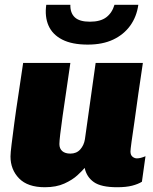

<svg xmlns="http://www.w3.org/2000/svg" viewBox="-20 -775 640 805"><path d="M168 10Q96 10 60 -27Q24 -64 24 -119Q24 -133 28.5 -169.5Q33 -206 40 -259Q47 -312 57 -376.5Q67 -441 77 -511H275Q266 -448 257.5 -391Q249 -334 242.5 -288.5Q236 -243 232.5 -212.5Q229 -182 229 -171Q229 -152 241 -141.5Q253 -131 275 -131Q301 -131 316.5 -148.5Q332 -166 336 -191L381 -511H579Q569 -445 560 -382L544 -267Q536 -214 531.5 -180.5Q527 -147 527 -140Q527 -125 535.5 -118Q544 -111 554 -111Q569 -111 590 -120L575 -13Q559 -3 534 3.5Q509 10 471 10Q404 10 373.5 -11.5Q343 -33 335 -71Q326 -60 305 -40.5Q284 -21 250 -5.5Q216 10 168 10ZM348 -588Q282 -588 241 -609Q200 -630 183.5 -667.5Q167 -705 174 -755H275Q274 -721 293.5 -702.5Q313 -684 357 -684Q401 -684 425.5 -702.5Q450 -721 460 -755H560Q553 -705 526 -667.5Q499 -630 454.5 -609Q410 -588 348 -588Z"/></svg>

Font: Chivo Mono Medium Black
Style: Italic
Weight: 900
Italic angle: -8.05°
Monospace: yes
Version: Version 1.008